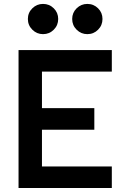

<svg xmlns="http://www.w3.org/2000/svg" viewBox="-20 -945 626 965"><path d="M73.2 0V-693.4H542V-585H190.9V-401.4H454.1V-293H190.9V-108.4H542V0ZM196.3 -773.4Q165 -773.4 142.6 -795.7Q120.1 -817.9 120.1 -849.6Q120.1 -881.3 142.6 -903.3Q165 -925.3 196.3 -925.3Q228 -925.3 250.2 -903.3Q272.5 -881.3 272.5 -849.6Q272.5 -817.9 250.2 -795.7Q228 -773.4 196.3 -773.4ZM418.9 -773.4Q387.7 -773.4 365.2 -795.7Q342.8 -817.9 342.8 -849.6Q342.8 -881.3 365.2 -903.3Q387.7 -925.3 418.9 -925.3Q450.7 -925.3 472.9 -903.3Q495.1 -881.3 495.1 -849.6Q495.1 -817.9 472.9 -795.7Q450.7 -773.4 418.9 -773.4Z"/></svg>

Font: Cascadia Mono NF SemiBold
Style: Regular
Weight: 600
Monospace: yes
Designer: Aaron Bell
Foundry: Saja Typeworks
Version: Version 2404.023; ttfautohint (v1.8.4)